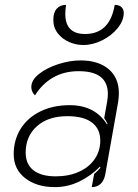

<svg xmlns="http://www.w3.org/2000/svg" viewBox="-20 -756 563 785"><path d="M36 -126Q36 -184 64.5 -229.5Q93 -275 145 -300.5Q197 -326 265 -326Q368 -326 417 -248L420 -249Q412 -265 406 -273L418 -340Q421 -357 421 -372Q421 -465 302 -465Q242 -465 197 -439Q152 -413 123 -366Q108 -381 108 -400Q108 -429 140 -454Q172 -479 219 -494Q266 -509 309 -509Q382 -509 424 -473.5Q466 -438 466 -375Q466 -359 463 -339L410 -41Q405 -17 391 -4Q377 9 355 9L365 -45Q377 -55 383.5 -62.5Q390 -70 391 -71L388 -74Q353 -38 305.5 -14.5Q258 9 204 9Q130 9 83 -27.5Q36 -64 36 -126ZM390 -181Q390 -229 356 -255Q322 -281 255 -281Q177 -281 131 -240Q85 -199 85 -132Q85 -85 116.5 -60Q148 -35 208 -35Q261 -35 302.5 -53.5Q344 -72 367 -105.5Q390 -139 390 -181ZM198 -675Q198 -705 212 -720.5Q226 -736 250 -736Q247 -717 247 -699Q247 -617 328 -617Q429 -617 449 -736Q467 -736 476.5 -727Q486 -718 486 -704Q486 -672 461.5 -641.5Q437 -611 398.5 -591.5Q360 -572 320 -572Q291 -572 263 -584Q235 -596 216.5 -619.5Q198 -643 198 -675Z"/></svg>

Font: K2D Thin
Style: Italic
Weight: 100
Italic angle: -10°
Designer: Katatrad Aksorn Co.,Ltd.
Foundry: Cadson Demak Co.,Ltd.
Version: Version 1.000; ttfautohint (v1.6)